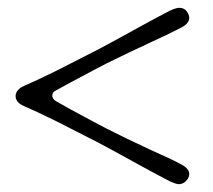

<svg xmlns="http://www.w3.org/2000/svg" viewBox="-20 -475 545 492"><path d="M343 -49Q256 -97 231 -110Q169 -142 126 -163.5Q83 -185 42 -203Q20 -212 20 -229Q20 -237 26 -244Q32 -251 42 -255Q83 -273 126 -294.5Q169 -316 231 -348Q256 -361 343 -409Q385 -432 416 -448Q432 -455 439 -455Q452 -455 458.5 -446Q465 -437 465 -429Q465 -415 444 -404Q407 -385 365 -366Q311 -341 254 -313L227 -299Q142 -254 123 -243Q114 -239 114 -230Q114 -222 123 -216Q152 -199 216 -165L254 -145Q297 -123 370 -89Q416 -69 444 -54Q465 -43 465 -29Q465 -20 457 -11.5Q449 -3 438 -3Q432 -3 416 -10Q385 -26 343 -49Z"/></svg>

Font: Hina Mincho
Style: Regular
Weight: 400
Designer: satsuyako
Foundry: satsuyako
Version: Version 1.100